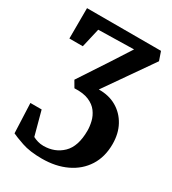

<svg xmlns="http://www.w3.org/2000/svg" viewBox="-192 -647 893 998"><g transform="rotate(30 254.5 -148.5)"><path d="M296 -211Q356.5 -212 402.2 -185.5Q448 -159 474 -111.2Q500 -63.5 500 -0.5Q500 76.5 464.5 132.2Q429 188 365.5 218.2Q302 248.5 218.5 248.5Q146 248.5 97.8 231.8Q49.5 215 30.5 205.5L23 27.5H90.5L129 170.5Q142 177.5 158.2 182.2Q174.5 187 192.5 187Q261 187 306.5 142.8Q352 98.5 352 4Q352 -21.5 345.2 -49.8Q338.5 -78 320.5 -102.5Q302.5 -127 269.2 -141.2Q236 -155.5 183 -153L160.5 -191.5L275.5 -366.5L350.5 -483L138 -478.5L111.5 -364H31L31.5 -546.5H475.5L493.5 -494.5Z"/></g></svg>

Font: Merriweather Text Regular
Style: Bold
Weight: 700
Designer: Eben Sorkin
Foundry: Eben Sorkin
Version: Version 2.100; ttfautohint (v1.7.19-72a1) -l 8 -r 50 -G 200 